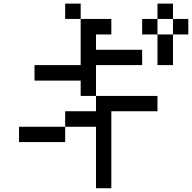

<svg xmlns="http://www.w3.org/2000/svg" viewBox="-20 -879 1040 1040"><path d="M750 -692.4V-776.4H833V-692.4ZM167 -442.4V-526.4H417V-776.4H583V-692.4H500V-609.4H750V-526.4H500V-359.4H417V-442.4ZM83 -109.4V-192.4H333V-276.4H500V-359.4H833V-276.4H583V140.6H500V-192.4H333V-109.4ZM833 -692.4H917V-526.4H833ZM917 -692.4V-776.4H833V-859.4H917V-776.4H1000V-692.4ZM417 -776.4H333V-859.4H417Z"/></svg>

Font: KH Dot kagurazaka 12
Style: Regular
Weight: 400
Designer: Original version for X68000 by Keitarou Hiraki (http://hp.vector.co.jp/authors/VA000874/) / TrueType conversion by Homem
Version: Version 1.00.20150527